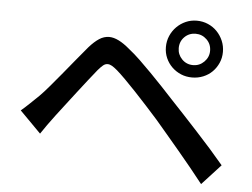

<svg xmlns="http://www.w3.org/2000/svg" viewBox="-50 -761 1055 805"><g transform="rotate(5 478.0 -358.5)"><path d="M681 -578Q681 -551 700 -531.5Q719 -512 747 -512Q774 -512 793.5 -531.5Q813 -551 813 -578Q813 -606 793.5 -625Q774 -644 747 -644Q719 -644 700 -625Q681 -606 681 -578ZM627 -578Q627 -603 636.5 -625Q646 -647 662.5 -663.5Q679 -680 700.5 -689.5Q722 -699 747 -699Q772 -699 794 -689.5Q816 -680 832 -663.5Q848 -647 857.5 -625Q867 -603 867 -578Q867 -553 857.5 -531.5Q848 -510 832 -494Q816 -478 794 -469Q772 -460 747 -460Q722 -460 700.5 -469Q679 -478 662.5 -494Q646 -510 636.5 -531.5Q627 -553 627 -578ZM44 -260Q64 -277 80 -292.5Q96 -308 117 -328Q134 -345 156 -371Q178 -397 203 -427Q228 -457 253.5 -488.5Q279 -520 303 -548Q325 -573 345 -586Q365 -599 387 -599Q424 -599 474 -556Q497 -538 522 -514Q547 -490 572.5 -464Q598 -438 623.5 -411Q649 -384 671 -360Q695 -335 724.5 -303Q754 -271 785.5 -237Q817 -203 847.5 -168.5Q878 -134 903 -104L824 -18Q800 -49 772.5 -82.5Q745 -116 717 -149.5Q689 -183 662.5 -214Q636 -245 614 -271Q590 -298 564 -326.5Q538 -355 513.5 -381Q489 -407 467.5 -428.5Q446 -450 431 -463Q418 -474 408.5 -479.5Q399 -485 390 -485Q380 -485 371 -477.5Q362 -470 350 -456Q334 -436 312.5 -409Q291 -382 269 -353Q247 -324 226 -297Q205 -270 190 -250Q175 -230 159.5 -208.5Q144 -187 133 -170Z"/></g></svg>

Font: Kinto Sans Med
Style: Regular
Weight: 500
Designer: Authors: Ryoko NISHIZUKA  (kana & ideographs); Paul D. Hunt (Latin, Greek & Cyrillic); Wenlong ZHANG  (bopomofo); Sandol
Foundry: Adobe Systems Incorporated, ookami Inc.
Version: Version 0.001